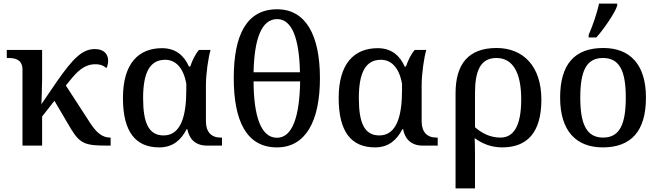

<svg xmlns="http://www.w3.org/2000/svg" viewBox="-20 -816 3693 1076"><path d="M106 0H216V-163L285 -251L377 -95C430 -7 462 0 586 0H600V-45H597C555 -45 522 -71 487 -124L349 -337L386 -382C431 -435 469 -456 514 -456C549 -456 566 -444 576 -434C582 -443 586 -461 586 -476C586 -514 561 -541 512 -541C442 -541 391 -491 300 -361L212 -232C212 -232 216 -334 216 -370V-536H18V-491H27C66 -491 106 -482 106 -425Z M873 10C951 10 996 -34 1026 -92H1030C1038 -49 1065 0 1140 0H1224V-45H1216C1163 -45 1134 -78 1134 -136V-338C1134 -404 1148 -497 1160 -536H1095C1073 -510 1057 -476 1046 -443H1039C1013 -502 967 -546 888 -546C756 -546 669 -460 669 -267C669 -75 741 10 873 10ZM897 -57C814 -57 782 -126 782 -266C782 -408 819 -481 906 -481C960 -481 1007 -442 1024 -347V-309C1024 -167 994 -57 897 -57Z M1532 10C1693 10 1773 -137 1773 -378C1773 -620 1693 -764 1533 -764C1362 -764 1290 -620 1290 -379C1290 -137 1362 10 1532 10ZM1401 -411C1405 -599 1446 -709 1533 -709C1617 -709 1657 -599 1661 -411ZM1532 -44C1443 -44 1402 -163 1401 -360H1662C1659 -163 1619 -44 1532 -44Z M2082 10C2160 10 2205 -34 2235 -92H2239C2247 -49 2274 0 2349 0H2433V-45H2425C2372 -45 2343 -78 2343 -136V-338C2343 -404 2357 -497 2369 -536H2304C2282 -510 2266 -476 2255 -443H2248C2222 -502 2176 -546 2097 -546C1965 -546 1878 -460 1878 -267C1878 -75 1950 10 2082 10ZM2106 -57C2023 -57 1991 -126 1991 -266C1991 -408 2028 -481 2115 -481C2169 -481 2216 -442 2233 -347V-309C2233 -167 2203 -57 2106 -57Z M2533 240H2642V49C2642 13 2641 -24 2640 -42C2683 -10 2735 10 2794 10C2932 10 3014 -70 3014 -258C3014 -445 2912 -547 2763 -547C2604 -547 2533 -456 2533 -293ZM2785 -45C2727 -45 2681 -69 2642 -103V-293C2642 -413 2669 -491 2762 -491C2856 -491 2901 -406 2901 -259C2901 -101 2853 -45 2785 -45Z M3279 -606H3322C3364 -653 3426 -743 3439 -784V-796H3337C3327 -745 3299 -665 3279 -621ZM3358 10C3517 10 3600 -81 3600 -269C3600 -457 3509 -547 3361 -547C3201 -547 3119 -457 3119 -269C3119 -81 3210 10 3358 10ZM3360 -45C3266 -45 3232 -122 3232 -269C3232 -417 3265 -491 3359 -491C3453 -491 3487 -417 3487 -269C3487 -122 3454 -45 3360 -45Z"/></svg>

Font: Noto Serif Thai Medium
Style: Regular
Weight: 500
Designer: Monotype Design Team
Foundry: Monotype Imaging Inc.
Version: Version 1.901;PS 001.901;hotconv 1.0.88;makeotf.lib2.5.64775